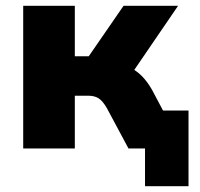

<svg xmlns="http://www.w3.org/2000/svg" viewBox="-20 -512 690 662"><path d="M60 0V-492H238V-318H286L406 -492H594L443 -271Q463 -258 478.5 -239.5Q494 -221 506 -199L542 -131H630V130H480V0H423L348 -140Q334 -164 320 -173Q306 -182 284 -182H238V0Z"/></svg>

Font: Nunito Sans Black
Style: Regular
Weight: 900
Designer: Vernon Adams
Foundry: Vernon Adams
Version: Version 3.006; ttfautohint (v1.8.3)